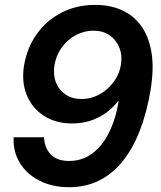

<svg xmlns="http://www.w3.org/2000/svg" viewBox="-20 -759 661 790"><path d="M264.2 11.2Q195.3 11.2 142.8 -15.4Q90.3 -42 61.8 -88.6Q33.2 -135.3 36.1 -194.3H161.1Q163.1 -149.9 189.2 -123.3Q215.3 -96.7 264.2 -96.7Q317.4 -96.7 358.9 -127Q400.4 -157.2 428.2 -212.9Q456.1 -268.6 468.3 -342.8H465.3Q443.4 -313.5 413.8 -293Q384.3 -272.5 349.9 -261.7Q315.4 -251 276.9 -251Q210 -251 161.4 -282Q112.8 -313 90.3 -367.2Q67.9 -421.4 79.1 -490.7Q91.3 -562.5 131.1 -618.7Q170.9 -674.8 233.2 -707Q295.4 -739.3 373 -738.8Q433.1 -738.8 481 -717.5Q528.8 -696.3 560.5 -652.8Q592.3 -609.4 603.3 -543Q614.3 -476.6 599.1 -385.7Q583.5 -293.9 554.9 -220.7Q526.4 -147.5 484.6 -95.5Q442.9 -43.5 387.7 -16.1Q332.5 11.2 264.2 11.2ZM315.9 -351.6Q344.7 -351.6 371.6 -362.3Q398.4 -373 420.4 -392.3Q442.4 -411.6 457.5 -437Q472.7 -462.4 477.5 -492.2Q483.9 -530.8 471.2 -562.7Q458.5 -594.7 430.9 -613.8Q403.3 -632.8 364.3 -632.8Q326.2 -632.8 291.7 -614.3Q257.3 -595.7 234.1 -563.7Q210.9 -531.7 204.1 -491.2Q197.8 -452.1 210 -420.4Q222.2 -388.7 249.8 -370.1Q277.3 -351.6 315.9 -351.6Z"/></svg>

Font: Inter 24pt SemiBold
Style: Italic
Weight: 600
Italic angle: -9.3988°
Designer: Rasmus Andersson
Foundry: rsms
Version: Version 4.001;git-66647c0bb